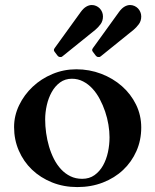

<svg xmlns="http://www.w3.org/2000/svg" viewBox="-20 -739 624 772"><path d="M36.6 -228Q36.6 -273.9 56.9 -315.9Q77.1 -357.9 111.3 -390.1Q145.5 -422.4 190.9 -441.4Q236.3 -460.4 286.6 -460.4Q339.4 -460.4 386.7 -442.4Q434.1 -424.3 470 -392.8Q505.9 -361.3 526.9 -318.6Q547.9 -275.9 547.9 -226.1Q547.9 -175.3 528.6 -131.6Q509.3 -87.9 475.1 -55.7Q440.9 -23.4 393.8 -5.1Q346.7 13.2 291 13.2Q235.8 13.2 189.2 -5.6Q142.6 -24.4 108.6 -56.9Q74.7 -89.4 55.7 -133.3Q36.6 -177.2 36.6 -228ZM161.6 -258.8Q161.6 -232.4 165.5 -204.3Q169.4 -176.3 177.2 -149.7Q185.1 -123 197 -99.6Q209 -76.2 225.6 -58.3Q242.2 -40.5 263.2 -30.3Q284.2 -20 310.5 -20Q339.4 -20 360.1 -34.9Q380.9 -49.8 394.3 -73.7Q407.7 -97.7 414.1 -127.4Q420.4 -157.2 420.4 -187Q420.4 -210.9 416 -237.5Q411.6 -264.2 402.8 -290.3Q394 -316.4 381.3 -340.3Q368.7 -364.3 351.8 -382.6Q335 -400.9 314.2 -411.6Q293.5 -422.4 269 -422.4Q241.7 -422.4 221.4 -407.5Q201.2 -392.6 188 -368.9Q174.8 -345.2 168.2 -316.2Q161.6 -287.1 161.6 -258.8ZM200.7 -529.3Q199.2 -531.2 198 -533.2Q196.8 -535.2 196.8 -538.1Q196.8 -541 198.2 -543Q199.7 -544.9 200.7 -546.9L304.7 -690.9Q315.4 -705.6 326.7 -712.2Q337.9 -718.8 349.1 -718.8Q358.4 -718.8 366.7 -715.1Q375 -711.4 381.1 -705.1Q387.2 -698.7 390.6 -690.4Q394 -682.1 394 -672.9Q394 -654.8 384.3 -641.6Q374.5 -628.4 363.3 -619.1L231.4 -512.7Q228.5 -510.3 227.3 -510Q226.1 -509.8 222.7 -509.8Q218.3 -509.8 216.1 -511Q213.9 -512.2 211.4 -515.1ZM354.5 -529.3Q353 -531.2 351.8 -533.2Q350.6 -535.2 350.6 -538.1Q350.6 -541 352.1 -543Q353.5 -544.9 354.5 -546.9L458.5 -690.9Q469.2 -705.6 480.5 -712.2Q491.7 -718.8 502.9 -718.8Q512.2 -718.8 520.5 -715.1Q528.8 -711.4 534.9 -705.1Q541 -698.7 544.4 -690.4Q547.9 -682.1 547.9 -672.9Q547.9 -654.8 538.1 -641.6Q528.3 -628.4 517.1 -619.1L385.3 -512.7Q382.3 -510.3 381.1 -510Q379.9 -509.8 376.5 -509.8Q372.1 -509.8 369.9 -511Q367.7 -512.2 365.2 -515.1Z"/></svg>

Font: Cardo
Style: Bold
Weight: 700
Designer: David J. Perry
Foundry: David J. Perry
Version: Version 1.0011